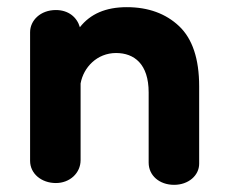

<svg xmlns="http://www.w3.org/2000/svg" viewBox="-20 -500 632 536"><path d="M466 16C506 16 536 -10 536 -43V-259C536 -336 517 -392 480 -427C443 -462 394 -480 334 -480C275 -480 232 -461 203 -424C195 -452 171 -472 136 -472C93 -472 64 -443 64 -410V-51C64 -15 96 11 136 11C175 11 205 -17 205 -53V-267C213 -312 251 -352 304 -352C355 -352 395 -321 395 -242V-46C395 -10 425 16 466 16Z"/></svg>

Font: Dongle
Style: Bold
Weight: 700
Designer: Yanghee Ryu
Foundry: Yanghee Ryu
Version: Version 2.000